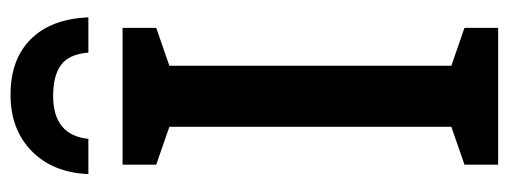

<svg xmlns="http://www.w3.org/2000/svg" viewBox="-321 -646 967 365"><g transform="rotate(-90 162.5 -463.5)"><path d="M32 0V-64L104 -89V-625L32 -650V-714H292V-650L220 -625V-89L292 -64V0ZM312 -779H245Q242 -816 221.5 -831Q201 -846 163 -846Q88 -846 81 -779H14Q17 -847 58 -887Q99 -927 165 -927Q232 -927 270.5 -888.5Q309 -850 312 -779Z"/></g></svg>

Font: Noto Sans Display Medium Narrow
Style: Regular
Weight: 500
Width: 4
Designer: Monotype Design team
Foundry: Monotype Imaging Inc.
Version: Version 1.000